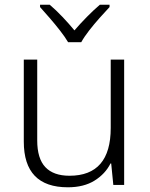

<svg xmlns="http://www.w3.org/2000/svg" viewBox="-20 -785 636 815"><path d="M507 -532V0H461L452 -91H449Q427 -47 381.5 -18.5Q336 10 268 10Q81 10 81 -184V-532H138V-189Q138 -112 172.5 -75.5Q207 -39 275 -39Q450 -39 450 -242V-532ZM269 -606Q256 -628 235 -655Q214 -682 191 -708.5Q168 -735 150 -755V-765H191Q218 -742 245.5 -713Q273 -684 296 -656Q320 -684 348.5 -713Q377 -742 404 -765H445V-755Q426 -735 402.5 -708.5Q379 -682 358 -655Q337 -628 325 -606Z"/></svg>

Font: RS Noto Sans Light
Style: Regular
Weight: 300
Designer: Monotype Design Team
Foundry: Monotype Imaging Inc.
Version: Version 3.10